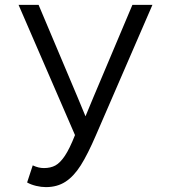

<svg xmlns="http://www.w3.org/2000/svg" viewBox="-20 -753 700 786"><path d="M138 -733 298 -354 342 -248H318L362 -354L522 -733H604L373 -200Q339 -121 310.5 -76Q282 -31 248 -9Q214 13 168 13Q149 13 128 8Q107 3 91 -6L114 -76Q127 -70 138 -67.5Q149 -65 160 -65Q187 -65 206.5 -75.5Q226 -86 245.5 -115Q265 -144 287 -200L56 -733Z"/></svg>

Font: Kreadon
Style: Regular
Weight: 400
Designer: kohakuno
Foundry: StudioGnu
Version: Version 1.000;Glyphs 3.1.2 (3151)